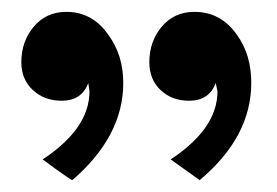

<svg xmlns="http://www.w3.org/2000/svg" viewBox="-20 -712 468 324"><path d="M404 -572Q404 -481 317 -408L268 -443Q347 -495 347 -558L344 -572Q333 -542 299 -542Q270 -542 251 -560Q232 -578 232 -607Q232 -642 253 -667Q274 -692 308 -692Q353 -692 380 -653Q404 -620 404 -572ZM188 -572Q188 -482 102 -408Q98 -409 52 -443Q131 -495 131 -558L129 -572Q118 -542 84 -542Q55 -542 35.5 -560Q16 -578 16 -607Q16 -642 37 -667Q58 -692 92 -692Q136 -692 163 -653Q188 -619 188 -572Z"/></svg>

Font: Ekushey Amar Bangla
Style: Regular
Weight: 400
Designer: Al Mamun Sumon
Foundry: Al Mamun Sumon
Version: Version 1.0